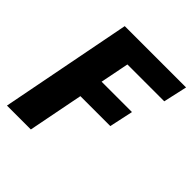

<svg xmlns="http://www.w3.org/2000/svg" viewBox="-184 -795 921 921"><g transform="rotate(45 276.5 -334.5)"><path d="M137 -669H553L526 -548H276L247 -402H453L427 -281H224L169 0H7Z"/></g></svg>

Font: Amaranth
Style: Bold Italic
Weight: 700
Italic angle: -12°
Designer: Gesine Todt
Foundry: Gesine Todt
Version: Version 1.001